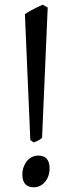

<svg xmlns="http://www.w3.org/2000/svg" viewBox="-20 -777 311 817"><path d="M143 -115C99 -115 75 -72 75 -35C75 5 95 20 124 20C160 20 191 -13 191 -60C191 -94 177 -115 143 -115ZM86 -717 109 -181 123 -171C138 -176 146 -180 159 -190L183 -745L162 -757C123 -740 100 -726 86 -717Z"/></svg>

Font: Temporarium
Style: Regular
Weight: 400
Version: Version 1.1